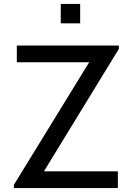

<svg xmlns="http://www.w3.org/2000/svg" viewBox="-20 -950 670 970"><path d="M50 0H575.5V-84.5H202L580.5 -703V-720H65V-635.5H430.5L50 -16ZM287 -832H385V-930H287Z"/></svg>

Font: Eudonet Medium
Style: Regular
Weight: 500
Designer: Mikhail Sharanda
Foundry: Mikhail Sharanda
Version: Version 4.503;Glyphs 3.1.2 (3151)